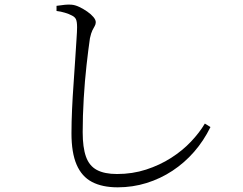

<svg xmlns="http://www.w3.org/2000/svg" viewBox="-20 -765 1040 822"><path d="M484 37Q418 37 374 14Q330 -9 308 -60Q286 -111 286 -194Q286 -242 288.5 -297Q291 -352 295 -407Q299 -462 302 -511Q305 -560 307.5 -596Q310 -632 310 -648Q310 -673 305 -683Q300 -693 287 -699Q276 -705 258 -710.5Q240 -716 222 -718V-740Q242 -743 257.5 -744.5Q273 -746 285 -745Q301 -744 319 -735.5Q337 -727 353.5 -715.5Q370 -704 380 -692Q390 -680 390 -670Q390 -661 385.5 -653.5Q381 -646 375.5 -635Q370 -624 365 -601Q358 -553 350.5 -486Q343 -419 338.5 -344Q334 -269 334 -199Q334 -134 348 -94.5Q362 -55 394.5 -37.5Q427 -20 481 -20Q547 -20 605.5 -39Q664 -58 712.5 -89Q761 -120 797.5 -158.5Q834 -197 857 -236L881 -221Q852 -162 811 -115Q770 -68 718.5 -34Q667 0 607.5 18.5Q548 37 484 37Z"/></svg>

Font: Noto Serif HK ExtraLight Light
Style: Regular
Weight: 300
Version: Version 2.002-H1;hotconv 1.1.0;makeotfexe 2.6.0